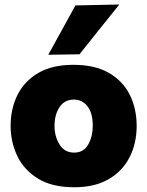

<svg xmlns="http://www.w3.org/2000/svg" viewBox="-20 -796 638 831"><path d="M301.5 14.5Q205.5 14.5 144.8 -22.8Q84 -60 55 -120.5Q26 -181 26 -251Q26 -326 56 -385.8Q86 -445.5 146.2 -480.5Q206.5 -515.5 297.5 -515.5Q391 -515.5 451.8 -480.2Q512.5 -445 542 -385Q571.5 -325 571.5 -251Q571.5 -175 540.5 -114.8Q509.5 -54.5 449.5 -20Q389.5 14.5 301.5 14.5ZM301 -135.5Q342 -135.5 361.8 -170.5Q381.5 -205.5 381.5 -251Q381.5 -306.5 358.8 -335.8Q336 -365 300 -365Q259.5 -365 237.8 -332.5Q216 -300 216 -251Q216 -205.5 237.8 -170.5Q259.5 -135.5 301 -135.5ZM189 -559Q218.5 -612.5 247.8 -665.8Q277 -719 306.5 -772.5L496.5 -776.5Q451.5 -720.5 408.2 -666.5Q365 -612.5 324 -561Z"/></svg>

Font: Commissioner ExtraBold
Style: Regular
Weight: 800
Designer: Kostas Bartsokas
Foundry: Kostas Bartsokas
Version: Version 1.000; ttfautohint (v1.8.3)